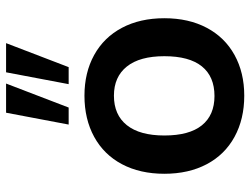

<svg xmlns="http://www.w3.org/2000/svg" viewBox="-116 -700 824 632"><g transform="rotate(-90 296.0 -384.0)"><path d="M40 -255Q40 -335 71.5 -394.5Q103 -454 161.5 -486Q220 -518 297 -518Q373 -518 431 -486Q489 -454 520.5 -394.5Q552 -335 552 -255Q552 -175 520.5 -115.5Q489 -56 431 -24Q373 8 297 8Q220 8 161.5 -24Q103 -56 71.5 -115.5Q40 -175 40 -255ZM427 -255Q427 -336 393 -378.5Q359 -421 297 -421Q234 -421 200 -378.5Q166 -336 166 -255Q166 -173 199.5 -131.5Q233 -90 296 -90Q360 -90 393.5 -131.5Q427 -173 427 -255ZM258 -570H202L241 -776H337ZM391 -570H335L374 -776H470Z"/></g></svg>

Font: Muli-Bold
Style: Bold
Weight: 700
Version: Version 2.000